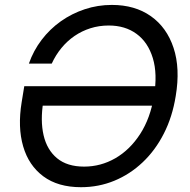

<svg xmlns="http://www.w3.org/2000/svg" viewBox="-20 -758 779 788"><path d="M312.5 10.3Q217.8 10.3 157.7 -34.4Q97.7 -79.1 75 -157.5Q52.2 -235.8 68.8 -337.9L79.6 -404.3H640.1L627 -324.2H127.4L157.7 -340.8Q145 -263.2 158.9 -202.9Q172.9 -142.6 214.4 -108.4Q255.9 -74.2 325.2 -74.2Q393.6 -74.2 453.4 -108.6Q513.2 -143.1 555.2 -208Q597.2 -272.9 611.8 -363.3Q627 -454.6 607.2 -519.5Q587.4 -584.5 540.5 -618.9Q493.7 -653.3 426.3 -653.3Q386.7 -653.3 351.3 -642.1Q315.9 -630.9 285.9 -610.4Q255.9 -589.8 232.2 -561Q208.5 -532.2 192.4 -497.1H98.6Q117.2 -550.3 150.9 -594.5Q184.6 -638.7 229.7 -670.7Q274.9 -702.6 328.1 -720.2Q381.3 -737.8 439 -737.8Q533.7 -737.8 599.1 -691.7Q664.6 -645.5 692.4 -561.3Q720.2 -477.1 701.2 -363.8Q687.5 -278.3 652.3 -209.5Q617.2 -140.6 565.2 -91.6Q513.2 -42.5 449 -16.1Q384.8 10.3 312.5 10.3Z"/></svg>

Font: Inter 20pt
Style: Italic
Weight: 400
Italic angle: -9.3988°
Version: Version 4.001;git-66647c0bb